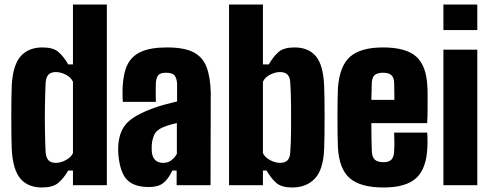

<svg xmlns="http://www.w3.org/2000/svg" viewBox="-20 -820 2173 850"><path d="M303 -800H453V0H303V-65H282Q261 -29 237 -9.5Q213 10 166 10Q104 10 70.5 -29Q37 -68 32 -159Q31 -183 30.5 -220.5Q30 -258 30 -300Q30 -342 30.5 -379.5Q31 -417 32 -441Q37 -532 71.5 -571Q106 -610 168 -610Q215 -610 238 -590.5Q261 -571 282 -535H303ZM228 -99Q248 -99 271 -111Q294 -123 303 -142V-458Q294 -478 271 -489.5Q248 -501 228 -501Q205 -501 194.5 -489.5Q184 -478 182 -454Q180 -411 179 -353.5Q178 -296 179 -240.5Q180 -185 182 -146Q184 -122 194.5 -110.5Q205 -99 228 -99Z M640 8Q573 8 542 -24.5Q511 -57 504 -136Q502 -158 504 -180Q509 -242 543.5 -277Q578 -312 659 -341Q686 -351 711 -357.5Q736 -364 764 -371V-448Q763 -472 753.5 -485Q744 -498 715 -498Q690 -498 681 -487.5Q672 -477 670 -453Q670 -446 669.5 -429.5Q669 -413 669.5 -395.5Q670 -378 670 -369H524Q523 -374 522.5 -397Q522 -420 523 -436Q526 -497 545 -535Q564 -573 606 -591.5Q648 -610 719 -610Q794 -610 835 -589.5Q876 -569 893.5 -525.5Q911 -482 913 -412L912 0H762V-65H743Q725 -27 702.5 -9.5Q680 8 640 8ZM703 -99Q723 -99 738 -110Q753 -121 763 -139V-275Q725 -267 698 -255Q672 -243 663 -223.5Q654 -204 652 -180Q651 -162 652 -148Q657 -99 703 -99Z M1415 -441Q1416 -417 1416.5 -379.5Q1417 -342 1417 -300Q1417 -258 1416.5 -220.5Q1416 -183 1415 -159Q1411 -68 1373.5 -29Q1336 10 1274 10Q1227 10 1204 -9.5Q1181 -29 1160 -65H1144V0H994V-800H1144V-535H1170Q1191 -571 1214 -590.5Q1237 -610 1284 -610Q1346 -610 1378.5 -571Q1411 -532 1415 -441ZM1265 -146Q1268 -185 1268.5 -240.5Q1269 -296 1268.5 -353.5Q1268 -411 1265 -454Q1264 -478 1253 -489.5Q1242 -501 1219 -501Q1199 -501 1176 -489.5Q1153 -478 1144 -458V-142Q1153 -123 1176 -111Q1199 -99 1219 -99Q1242 -99 1253 -110.5Q1264 -122 1265 -146Z M1725 -233H1871Q1872 -228 1872.5 -206.5Q1873 -185 1872 -168Q1868 -73 1822.5 -31.5Q1777 10 1678 10Q1575 10 1528 -31.5Q1481 -73 1476 -168Q1475 -185 1474.5 -220.5Q1474 -256 1474 -297.5Q1474 -339 1474.5 -375Q1475 -411 1476 -430Q1483 -527 1529.5 -568.5Q1576 -610 1676 -610Q1777 -610 1822.5 -569.5Q1868 -529 1872 -436Q1873 -425 1873 -397.5Q1873 -370 1873 -336.5Q1873 -303 1871 -275H1624Q1624 -243 1624.5 -212Q1625 -181 1626 -152Q1627 -125 1639 -113.5Q1651 -102 1678 -102Q1702 -102 1713 -113.5Q1724 -125 1725 -152Q1727 -177 1725 -233ZM1676 -498Q1650 -498 1638.5 -487.5Q1627 -477 1626 -453Q1625 -435 1625 -416.5Q1625 -398 1624 -378H1726Q1726 -405 1725.5 -427Q1725 -449 1725 -453Q1724 -477 1712.5 -487.5Q1701 -498 1676 -498Z M1943 -687V-800H2093V-687ZM1943 0V-600H2093V0Z"/></svg>

Font: Big Shoulders Display Black
Style: Regular
Weight: 900
Designer: Patric King
Foundry: XO Type Co
Version: Version 1.000; ttfautohint (v1.8.2)